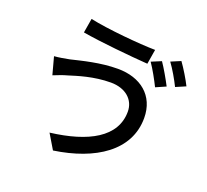

<svg xmlns="http://www.w3.org/2000/svg" viewBox="-141 -966 1281 1191"><g transform="rotate(20 500.0 -370.5)"><path d="M676 -331C676 -162 510 -73 264 -43L322 54C589 15 785 -112 785 -328C785 -477 677 -560 528 -560C412 -560 299 -530 227 -513C196 -507 158 -500 128 -498L159 -383C185 -393 218 -407 249 -415C304 -432 403 -465 516 -465C615 -465 676 -408 676 -331ZM268 -795 252 -700C366 -680 574 -660 688 -652L704 -749C602 -750 381 -770 268 -795ZM768 -698 703 -671C730 -632 763 -572 783 -531L849 -560C829 -599 793 -662 768 -698ZM881 -740 817 -713C845 -675 878 -618 899 -575L964 -603C946 -640 908 -703 881 -740Z"/></g></svg>

Font: Noto Sans CJK TC Medium
Style: Regular
Weight: 500
Designer: Ryoko NISHIZUKA 西塚涼子 (kana, bopomofo & ideographs); Paul D. Hunt (Latin, Greek & Cyrillic); Sandoll Communications 산돌커뮤니
Foundry: Adobe
Version: Version 2.004;hotconv 1.0.118;makeotfexe 2.5.65603